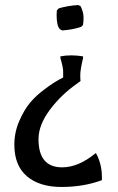

<svg xmlns="http://www.w3.org/2000/svg" viewBox="-20 -511 470 763"><path d="M133 42Q133 154 227 154Q292 154 361 97Q385 140 385 193Q385 199 385 205Q312 232 224.5 232Q137 232 87 189.5Q37 147 37 64Q37 15 56.5 -30Q76 -75 100 -103.5Q124 -132 157 -156Q196 -186 231 -203Q231 -208 231 -226Q231 -244 220 -280V-287Q240 -291 263 -291Q286 -291 310 -287V-280Q299 -233 299 -214Q299 -195 300 -189L288 -180Q223 -135 178 -74.5Q133 -14 133 42ZM218 -395Q205 -408 205 -452Q205 -462 206 -470L214 -478Q248 -488 290 -491L300 -487Q312 -462 312 -443Q312 -424 310 -412L302 -404Q269 -393 227 -390Z"/></svg>

Font: Asul
Style: Regular
Weight: 400
Designer: Mariela Monsalve
Foundry: Mariela Monsalve
Version: Version 1.002